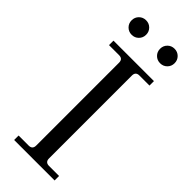

<svg xmlns="http://www.w3.org/2000/svg" viewBox="-289 -937 973 973"><g transform="rotate(45 197.0 -451.0)"><path d="M310 -902Q332 -902 347 -887Q362 -872 362 -850Q362 -828 347 -813Q332 -798 310 -798Q288 -798 273 -813Q258 -828 258 -850Q258 -872 273 -887Q288 -902 310 -902ZM106 -902Q128 -902 143 -887Q158 -872 158 -850Q158 -828 143 -813Q128 -798 106 -798Q84 -798 69 -813Q54 -828 54 -850Q54 -872 69 -887Q84 -902 106 -902ZM62 0V-32H134Q161 -32 161 -59V-653Q161 -680 134 -680H62V-712H352V-680H280Q253 -680 253 -653V-59Q253 -32 280 -32H352V0Z"/></g></svg>

Font: Old Standard TT
Style: Regular
Weight: 400
Designer: Alexey Kryukov <alexios@thessalonica.org.ru>
Version: Version 1.0